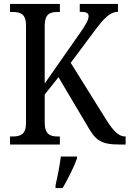

<svg xmlns="http://www.w3.org/2000/svg" viewBox="-20 -734 658 975"><path d="M31 0H284V-41H273C235 -41 207 -52 207 -111V-254L277 -342L420 -101C466 -19 491 0 593 0H618V-41H615C583 -41 555 -70 522 -122L339 -415L463 -581C507 -640 539 -674 579 -674V-714H385V-674C416 -674 430 -669 430 -652C430 -633 416 -608 379 -556L207 -310V-603C207 -662 233 -673 271 -673H284V-714H31V-673H47C84 -673 112 -662 112 -606V-108C112 -51 83 -41 45 -41H31ZM262 208V221H298C323 179 356 113 371 71V61H289C283 110 272 163 262 208Z"/></svg>

Font: Noto Serif Bengali Condensed
Style: Regular
Weight: 400
Width: 3
Designer: Juan Bruce, Universal Thirst, Indian Type Foundry and the Monotype Design Team.
Foundry: Monotype Imaging Inc.
Version: Version 2.003